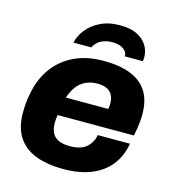

<svg xmlns="http://www.w3.org/2000/svg" viewBox="-109 -816 837 920"><g transform="rotate(15 309.5 -356.0)"><path d="M290 12Q207 12 149.5 -10.5Q92 -33 62 -80Q32 -127 32 -199Q32 -224 34 -247.5Q36 -271 41 -294Q55 -370 94.5 -424.5Q134 -479 196.5 -509Q259 -539 342 -539Q422 -539 476.5 -517.5Q531 -496 559 -452Q587 -408 587 -339Q587 -320 584.5 -294.5Q582 -269 574 -231H196Q194 -222 193 -211.5Q192 -201 192 -192Q192 -163 202 -142.5Q212 -122 234 -112Q256 -102 290 -102Q316 -102 336 -107.5Q356 -113 370 -124.5Q384 -136 393.5 -152Q403 -168 406 -188H566Q558 -140 535.5 -102.5Q513 -65 477.5 -39.5Q442 -14 395 -1Q348 12 290 12ZM212 -322H422Q424 -329 424.5 -336.5Q425 -344 425 -349Q425 -375 415.5 -392Q406 -409 387.5 -417.5Q369 -426 344 -426Q309 -426 283 -413.5Q257 -401 240 -378Q223 -355 212 -322ZM374 -724Q427 -724 460 -707Q493 -690 509 -663Q525 -636 525 -606Q525 -601 524.5 -596Q524 -591 523 -586H434Q434 -601 425 -612Q416 -623 399.5 -629.5Q383 -636 360 -636Q333 -636 313.5 -628Q294 -620 283 -608.5Q272 -597 268 -586H179Q186 -619 210 -650.5Q234 -682 275.5 -703Q317 -724 374 -724Z"/></g></svg>

Font: Archivo SemiBold ExtraBold
Style: Italic
Weight: 800
Italic angle: -10°
Version: Version 2.001